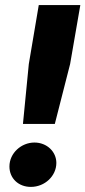

<svg xmlns="http://www.w3.org/2000/svg" viewBox="-20 -720 335 753"><path d="M70 -234H195L255 -469L295 -700H132L93 -469ZM101 13C156 13 201 -30 201 -81C201 -125 164 -161 115 -161C64 -161 17 -120 17 -67C17 -21 52 13 101 13Z"/></svg>

Font: Fixel Display 20240404
Style: Bold Italic
Weight: 700
Italic angle: -10°
Designer: AlfaBravo + MacPaw
Foundry: Kyrylo Tkachov, Marchela Mozhyna, Serhii Makarenko, Maria Weinstein, Zakhar Kryvoshyya
Version: Version 1.211;Glyphs 3.2 (3225)